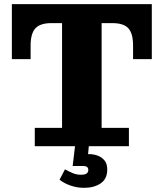

<svg xmlns="http://www.w3.org/2000/svg" viewBox="-20 -702 786 922"><path d="M147 0V-88H278V-682H468V-88H599V0ZM37 -418V-591H227Q173 -591 150 -566Q127 -541 127 -483V-418ZM37 -591V-682H709V-591ZM619 -483Q619 -541 596.5 -566Q574 -591 519 -591H709V-418H619ZM384 200Q350 200 318.5 189Q287 178 266 161L292 111Q309 121 329.5 129.5Q350 138 371 137Q388 137 396 131Q404 125 404 114Q404 104 397.5 99.5Q391 95 380 95H329L341 -6H407L403 38H408Q428 38 448 45Q468 52 481.5 68Q495 84 495 112Q495 157 463.5 178.5Q432 200 384 200Z"/></svg>

Font: Montagu Slab
Style: Bold
Weight: 700
Designer: Florian Karsten
Foundry: Florian Karsten
Version: Version 1.000